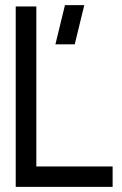

<svg xmlns="http://www.w3.org/2000/svg" viewBox="-20 -725 475 745"><path d="M195 -553 232 -705H307L270 -553ZM41 0V-700H121V-79H417V0Z"/></svg>

Font: Stick No Bills
Style: Regular
Weight: 400
Version: Version 2.000